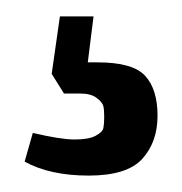

<svg xmlns="http://www.w3.org/2000/svg" viewBox="-20 -20 222 234"><path d="M99 56Q142 56 157 72.5Q172 89 172 121Q172 153 153.5 173.5Q135 194 88 194Q41 194 10 177L20 142Q54 150 71 150Q88 150 96.5 145.5Q105 141 106 136Q107 131 107 122.5Q107 114 106 109.5Q105 105 98 99.5Q91 94 78 94H58L43 70L53 0H94L87 56Z"/></svg>

Font: Strait
Style: Regular
Weight: 400
Width: 3
Designer: Eduardo Rodriguez Tunni
Foundry: Eduardo Rodriguez Tunni
Version: Version 1.001